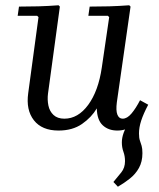

<svg xmlns="http://www.w3.org/2000/svg" viewBox="-20 -485 602 728"><path d="M542 -88Q524 -54 515.5 -28Q507 -2 507 21Q507 38 510.5 48Q514 58 517 68Q520 78 520 96Q520 128 507 151.5Q494 175 472.5 192Q451 209 427 223L410 205Q426 186 440 168.5Q454 151 454 126Q454 107 448 90.5Q442 74 442 55Q442 20 469 -19.5Q496 -59 529 -88ZM511 -105 542 -88Q517 -34 488.5 -12Q460 10 425 10Q391 10 369.5 -10Q348 -30 347 -74Q327 -40 291 -15Q255 10 202 10Q139 10 108.5 -29Q78 -68 87 -132L126 -420L121 -425H47L52 -460Q91 -460 126.5 -461Q162 -462 202 -465L207 -460L162 -130Q159 -107 163.5 -85Q168 -63 183 -49Q198 -35 224 -35Q276 -35 314.5 -87.5Q353 -140 366 -229L394 -420L389 -425H315L320 -460Q359 -460 394.5 -461Q430 -462 470 -465L475 -460L423 -97Q419 -66 425 -50.5Q431 -35 445 -35Q462 -35 478.5 -54.5Q495 -74 511 -105Z"/></svg>

Font: Brygada 1918
Style: Italic
Weight: 400
Italic angle: -8°
Designer: Mateusz Machalski | Borys Kosmynka | Przemek Hoffer
Foundry: NIEPODLEGLA 2018
Version: Version 3.006